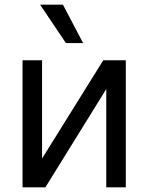

<svg xmlns="http://www.w3.org/2000/svg" viewBox="-20 -804 637 824"><path d="M160.5 -123.6 423.3 -545.5H519.9V0H436.1V-421.9L174.7 0H76.7V-545.5H160.5ZM262.8 -619.3 152 -784.1H250L336.6 -619.3Z"/></svg>

Font: Inter Zeller
Style: Regular
Weight: 400
Designer: Rasmus Andersson; Joe Bland
Foundry: zeller
Version: Version 3.015;git-dec3a8cb1